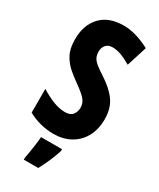

<svg xmlns="http://www.w3.org/2000/svg" viewBox="-234 -797 906 1092"><g transform="rotate(30 218.5 -251.5)"><path d="M409 -208Q409 -141 382 -92Q355 -43 307 -16.5Q259 10 196 10Q157 10 114.5 0Q72 -10 30 -33V-189Q71 -163 112.5 -146.5Q154 -130 192 -130Q227 -130 242 -149.5Q257 -169 257 -196Q257 -227 236.5 -250Q216 -273 168 -307Q138 -328 107.5 -354Q77 -380 56 -418.5Q35 -457 35 -517Q34 -610 86.5 -667Q139 -724 238 -724Q277 -724 319 -712Q361 -700 409 -675L367 -542Q327 -565 299 -575Q271 -585 244 -585Q216 -585 201 -568Q186 -551 186 -525Q186 -502 194 -486Q202 -470 221.5 -454Q241 -438 277 -415Q341 -374 375 -326.5Q409 -279 409 -208ZM284 72Q272 110 255.5 148Q239 186 220 221H125V208Q129 190 133 163.5Q137 137 141 109.5Q145 82 146 61H284Z"/></g></svg>

Font: Noto Sans Tamil ExtraCondensed ExtraBold
Style: Regular
Weight: 800
Width: 2
Designer: Jelle Bosma - Monotype Design Team
Foundry: Monotype Imaging Inc.
Version: Version 2.004; ttfautohint (v1.8.4.7-5d5b)